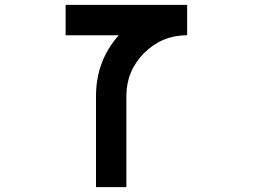

<svg xmlns="http://www.w3.org/2000/svg" viewBox="-20 -770 1040 790"><path d="M468.8 -625H250V-750H750V-625Q646.5 -625 573.2 -551.8Q500 -478.5 500 -375V0H375V-375Q375 -519.5 468.8 -625Z"/></svg>

Font: Xanmono
Style: Regular
Weight: 400
Designer: GGBotNet
Foundry: GGBotNet
Version: 1.00